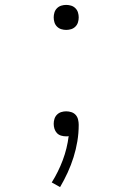

<svg xmlns="http://www.w3.org/2000/svg" viewBox="-20 -548 540 783"><path d="M250 -426Q240 -426 230 -429Q220 -432 212.5 -439.5Q205 -447 202 -457Q199 -467 199 -477Q199 -487 202 -497Q205 -507 212.5 -514.5Q220 -522 230 -525Q240 -528 250 -528Q260 -528 270 -525Q280 -522 287.5 -514.5Q295 -507 298 -497Q301 -487 301 -477Q301 -467 298 -457Q295 -447 287.5 -439.5Q280 -432 270 -429Q260 -426 250 -426ZM225 215 191 196Q218 153 236 105Q254 57 260 7Q258 8 255 8Q252 8 249 8Q239 8 229 5Q219 2 212 -5.5Q205 -13 202 -23Q199 -33 199 -43Q199 -53 202 -63Q205 -73 212.5 -80.5Q220 -88 230 -91Q240 -94 250 -94Q261 -94 271.5 -90.5Q282 -87 289 -79Q296 -71 298.5 -60Q301 -49 301 -39Q301 -5 295.5 28Q290 61 280 93Q270 125 256 155.5Q242 186 225 215Z"/></svg>

Font: Iosevka Curly Slab Extralight
Style: Regular
Weight: 200
Monospace: yes
Designer: Belleve Invis
Foundry: Belleve Invis
Version: Version 22.1.2; ttfautohint (v1.8.4)